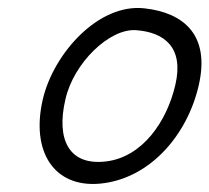

<svg xmlns="http://www.w3.org/2000/svg" viewBox="-20 -469 528 484"><path d="M88 -219C57 -86 117 4 231 -6C356 -17 452 -127 481 -254C510 -380 444 -437 344 -448C228 -461 115 -334 88 -219ZM145 -219C166 -311 256 -397 322 -393C395 -388 444 -349 422 -255C401 -164 340 -73 247 -62C154 -51 121 -117 145 -219Z"/></svg>

Font: Comica
Style: RgIta
Weight: 400
Designer: Jasper
Foundry: KineticPlasma Fonts/Cannot Into Space Fonts
Version: Version 0.89